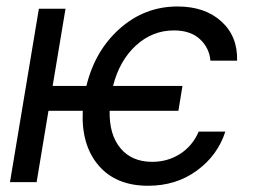

<svg xmlns="http://www.w3.org/2000/svg" viewBox="-20 -573 852 604"><path d="M554 -302.6 541.2 -224.4H324.9Q323.2 -149.9 358.8 -106.9Q394.5 -63.9 458.8 -63.9Q507.8 -63.9 546.9 -89.1Q585.9 -114.3 605.1 -159.1H688.9Q664.8 -84.2 599.4 -36.4Q534.1 11.4 446 11.4Q344.5 11.4 289.8 -52.9Q235.1 -117.2 240.4 -224.4H132.5L95.2 0H11.4L102.3 -545.5H186.1L145.6 -302.6H251.8Q278.8 -414.1 357.1 -483.3Q435.4 -552.6 538.4 -552.6Q624.6 -552.6 676.3 -505.7Q728 -458.8 725.9 -382.1H642Q638.5 -422.6 608.8 -449.9Q579.2 -477.3 527 -477.3Q459.5 -477.3 407.7 -429.9Q355.8 -382.5 335.6 -302.6Z"/></svg>

Font: Karasuma Gothic
Style: Italic
Weight: 400
Italic angle: -9.39999°
Designer: Rasmus Andersson / Ryoko Nishizuka
Foundry: Genbu
Version: Version 1.00